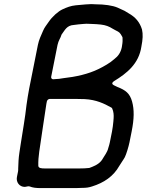

<svg xmlns="http://www.w3.org/2000/svg" viewBox="-20 -758 732 958"><path d="M438.5 -638.5C455 -638.5 467.2 -636.6 483 -635.5C507.5 -632.7 524.4 -626 541.7 -615L554 -608.2C562.9 -603.2 575.3 -599.2 582.1 -587.8L588.1 -577.8C590.6 -573.7 591.9 -574 591.5 -561.1C592.4 -552.9 590.1 -533.8 587.9 -523C582.4 -495.4 569.4 -477.6 550.3 -463.1C528.9 -443.7 498.1 -426.6 472.6 -414C420.2 -388.2 358.3 -374.7 294 -367.6L274.5 -364.6C268.4 -363.9 263.4 -363.6 257.6 -363.5C255.3 -363.2 248.9 -362.5 245.4 -362.5C238.6 -362.5 234 -368.2 235.4 -375L267.1 -534C271.5 -555.8 283.6 -571.4 285.5 -581C285.9 -583.1 286.9 -585.3 288.4 -587.2C303.4 -606.7 312.5 -631.4 348.5 -633.5C355.5 -634.5 365.3 -635.8 371.9 -636.4L394.1 -638.4C399.6 -639.1 405.9 -639.5 411.7 -639.5C421 -639.5 429.9 -638.5 438.5 -638.5ZM388.2 179.5C410.1 179.5 423.2 177.6 439.5 172.2C499.4 153.5 546 121.7 575.3 69.7C582.5 57.1 596.1 39 602.9 26.2C610 12.2 621.8 -26.5 626.1 -48L636.9 -102C649.4 -164.7 650.3 -210.8 639 -251.6C627.7 -291.9 607 -308.3 565.5 -324.2C565.3 -324.3 565 -324.5 564.7 -324.6L548.3 -332.6C528.7 -342.2 550.6 -354.2 550.6 -354.2C611.4 -391.6 673 -438.8 685.6 -526.3C685.6 -526.5 685.7 -526.8 685.7 -527C692.6 -561.6 693.8 -587.3 688.6 -610.7C677.3 -647.5 655.8 -672.8 621.3 -691.9L601.7 -703.9C592.2 -709.2 580.2 -712.7 567.5 -719.6C542.2 -730.9 499.7 -736.5 458 -736.5C450.9 -736.5 444.8 -736.8 435.7 -737.5C419 -737.4 397.3 -735 380.6 -733.6L358.3 -731.6C332.4 -728.9 314.3 -721.6 292.7 -711.8C269.9 -701.5 240.4 -674.8 222.8 -648.7C210.5 -630.4 203.1 -623.3 194.8 -604.2C184.8 -580.6 174.4 -560.4 169.1 -534L125.8 -317C120.3 -289.7 116.7 -263.7 112.2 -233.9C105.7 -172.8 93 -102.1 83.2 -38.6L76.8 3.4C72.4 31.4 71.6 57.8 70.8 82.5C70.9 88.4 70.8 93.6 69.9 98L64.5 125C59.3 151.2 77.4 174.5 103.2 174.5C110.3 174.5 121.2 169.5 128 172.3C143.3 178.5 159.5 180.5 184 180.5H358C368.7 180.5 378.8 179.5 388.2 179.5ZM377.5 82.5H203.5C188.1 82.5 171.4 81.8 171.1 68.7C170.6 45.5 172.2 24.2 175.8 -1.3C187.6 -79.1 199.3 -162.3 211.4 -239.7L213.8 -252C215.2 -258.8 222 -264.5 228.8 -264.5H352.8C370.3 -264.5 386.7 -264.2 402.2 -263.5C460.8 -260.4 499.6 -241.2 535.7 -221.2C537.5 -220.2 538.9 -218.7 539.7 -216.9C547.1 -201.1 548 -183.1 546.9 -167.6L545.6 -151.4C544.3 -137.4 542.1 -118 538.9 -102L528.1 -48C526.5 -39.9 524.2 -31.8 520.5 -20.2C515.6 2.1 500.4 19.6 494.9 30C491.8 35.8 487.7 41.9 484.2 45.9C468.2 64.5 443.4 73.5 425.7 80C410.9 81.9 394.1 82.5 377.5 82.5Z"/></svg>

Font: Smoothie
Style: LightIt
Weight: 400
Foundry: Cannot Into Space Fonts
Version: Version 0.8